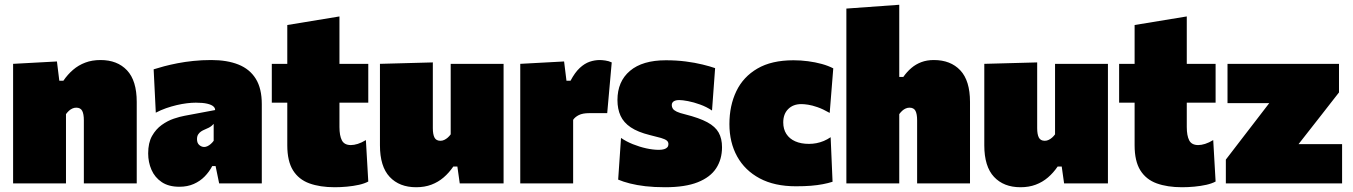

<svg xmlns="http://www.w3.org/2000/svg" viewBox="-20 -770 5678 806"><path d="M35 0Q35 -52 35 -101Q35 -150 35 -213V-263Q35 -322.5 35 -381.2Q35 -440 35 -502L219 -512L229 -431H246Q264 -457.5 286.8 -477Q309.5 -496.5 338 -507.2Q366.5 -518 402 -518Q472.5 -518 513.2 -474.8Q554 -431.5 554 -342Q554 -308.5 554 -276.5Q554 -244.5 554 -213Q554 -150 554 -101Q554 -52 554 0H332Q332 -52 332 -99.5Q332 -147 332 -200V-265Q332 -291.5 325 -304.8Q318 -318 300 -318Q291.5 -318 283.8 -314.5Q276 -311 269.2 -304.8Q262.5 -298.5 257 -291V-200Q257 -147 257 -99.5Q257 -52 257 0Z M733 14Q688 14 659 -5.5Q630 -25 616 -57Q602 -89 602 -126Q602 -170.5 618.2 -199.2Q634.5 -228 659 -245.5Q683.5 -263 709.5 -271.8Q735.5 -280.5 755 -284L883 -308Q883.5 -316.5 875.5 -323.5Q867.5 -330.5 849.5 -334.8Q831.5 -339 802 -339Q785 -339 764.5 -336.5Q744 -334 721.8 -328.8Q699.5 -323.5 677.2 -315.8Q655 -308 634 -297L625 -479Q644 -485 669.2 -491.8Q694.5 -498.5 725.2 -504.5Q756 -510.5 791.8 -514.2Q827.5 -518 867 -518Q933.5 -518 981 -499Q1028.5 -480 1053.8 -439.2Q1079 -398.5 1079 -333Q1079 -307 1079 -271.5Q1079 -236 1079 -212V-190Q1079 -148 1079 -100Q1079 -52 1079 0H900L885 -73H871Q858.5 -49 839.2 -29.2Q820 -9.5 793.5 2.2Q767 14 733 14ZM837 -153Q844 -153 851.2 -156.5Q858.5 -160 865 -165.8Q871.5 -171.5 877 -179V-250Q873 -245.5 868.5 -241.8Q864 -238 857 -234.2Q850 -230.5 839 -226Q831.5 -223 824.2 -218.2Q817 -213.5 812 -205.8Q807 -198 807 -186Q807 -169 816.8 -161Q826.5 -153 837 -153Z M1385 16Q1323.5 16 1278.8 -0.2Q1234 -16.5 1210 -55Q1186 -93.5 1186 -160Q1186 -181 1186 -206Q1186 -231 1186 -264.2Q1186 -297.5 1186 -342.8Q1186 -388 1186 -450Q1186 -513 1186 -563.2Q1186 -613.5 1186 -665L1405 -701Q1405 -660 1405 -621.5Q1405 -583 1405 -541.5Q1405 -500 1405 -450V-237Q1405 -200.5 1415.2 -180.8Q1425.5 -161 1453 -161Q1466 -161 1482 -166Q1498 -171 1516 -182L1526 -8Q1510.5 0.5 1487 5.8Q1463.5 11 1436.8 13.5Q1410 16 1385 16ZM1121 -339V-502H1526V-339Q1482.5 -339 1439.2 -339Q1396 -339 1356 -339H1254Z M1727 16Q1656.5 16 1615.8 -27.5Q1575 -71 1575 -160Q1575 -194 1575 -219Q1575 -244 1575 -273Q1575 -328 1575 -366.2Q1575 -404.5 1575 -436Q1575 -467.5 1575 -502L1797 -508Q1797 -456.5 1797 -406Q1797 -355.5 1797 -303V-232Q1797 -206 1804 -192.5Q1811 -179 1829 -179Q1837.5 -179 1845.2 -182.8Q1853 -186.5 1859.8 -192.5Q1866.5 -198.5 1872 -206V-303Q1872 -355.5 1872 -403Q1872 -450.5 1872 -502H2094Q2094 -450.5 2094 -399.2Q2094 -348 2094 -273V-213Q2094 -150 2094 -101Q2094 -52 2094 0H1910L1900 -71H1883Q1865 -44.5 1842.2 -25Q1819.5 -5.5 1791 5.2Q1762.5 16 1727 16Z M2164 0Q2164 -52 2164 -101Q2164 -150 2164 -213V-263Q2164 -322.5 2164 -381.2Q2164 -440 2164 -502L2348 -512L2358 -431H2375Q2393.5 -466 2413.8 -484.8Q2434 -503.5 2455.2 -510.8Q2476.5 -518 2498 -518Q2506.5 -518 2521 -516Q2535.5 -514 2548 -508L2529 -295Q2506.5 -295 2488.8 -295Q2471 -295 2453 -295Q2439.5 -295 2428.8 -293Q2418 -291 2410 -287Q2402 -283 2396 -278Q2390 -273 2386 -267V-200Q2386 -147 2386 -99.5Q2386 -52 2386 0Z M2772 16Q2726.5 16 2689.8 11.8Q2653 7.5 2624.5 0.2Q2596 -7 2575 -16L2587 -191Q2608.5 -176 2636.5 -164.8Q2664.5 -153.5 2693.2 -147.2Q2722 -141 2746 -141Q2759 -141 2768 -143.8Q2777 -146.5 2781.5 -151.8Q2786 -157 2786 -165Q2786 -174.5 2778.8 -180.2Q2771.5 -186 2754.5 -191Q2737.5 -196 2708 -203Q2657.5 -215.5 2627.8 -235.5Q2598 -255.5 2585 -284Q2572 -312.5 2572 -350Q2572 -428 2624.5 -472.5Q2677 -517 2775 -517Q2819.5 -517 2858.5 -512Q2897.5 -507 2929 -499.2Q2960.5 -491.5 2982 -484L2969 -306Q2946 -321.5 2919 -331.2Q2892 -341 2868.2 -345.5Q2844.5 -350 2831 -350Q2821 -350 2814 -347.5Q2807 -345 2803.5 -340.2Q2800 -335.5 2800 -329Q2800 -320.5 2804.5 -313.8Q2809 -307 2821 -301.2Q2833 -295.5 2856 -290Q2915.5 -275 2949.2 -256.8Q2983 -238.5 2997 -213.2Q3011 -188 3011 -152Q3011 -101.5 2986.5 -63.8Q2962 -26 2909.2 -5Q2856.5 16 2772 16Z M3321 12Q3231.5 12 3169.2 -21.2Q3107 -54.5 3074.5 -113.2Q3042 -172 3042 -249Q3042 -326.5 3071 -387Q3100 -447.5 3159.5 -482.2Q3219 -517 3311 -517Q3341.5 -517 3372 -513Q3402.5 -509 3429.8 -501.5Q3457 -494 3478 -483L3463 -296Q3434 -312.5 3411.5 -320.2Q3389 -328 3372.2 -330.5Q3355.5 -333 3344 -333Q3309.5 -333 3288.8 -312.2Q3268 -291.5 3268 -256Q3268 -228 3281 -207.8Q3294 -187.5 3318.2 -176.8Q3342.5 -166 3376 -166Q3392 -166 3407.5 -169Q3423 -172 3438 -178.2Q3453 -184.5 3467 -194L3475 -7Q3456.5 -1 3434.2 3.2Q3412 7.5 3384.2 9.8Q3356.5 12 3321 12Z M3533 0Q3533 -52 3533 -101Q3533 -150 3533 -213V-493Q3533 -552.5 3533 -612.2Q3533 -672 3533 -734L3755 -750Q3755 -692.5 3755 -628.8Q3755 -565 3755 -493V-447H3772Q3787 -468.5 3805.8 -484.5Q3824.5 -500.5 3847.8 -509.2Q3871 -518 3900 -518Q3970.5 -518 4011.2 -474.8Q4052 -431.5 4052 -342Q4052 -308.5 4052 -276.5Q4052 -244.5 4052 -213Q4052 -150 4052 -101Q4052 -52 4052 0H3830Q3830 -52 3830 -99.5Q3830 -147 3830 -200V-265Q3830 -291.5 3823 -304.8Q3816 -318 3798 -318Q3789.5 -318 3781.8 -314.5Q3774 -311 3767.2 -304.8Q3760.5 -298.5 3755 -291V-200Q3755 -147 3755 -99.5Q3755 -52 3755 0Z M4264 16Q4193.5 16 4152.8 -27.5Q4112 -71 4112 -160Q4112 -194 4112 -219Q4112 -244 4112 -273Q4112 -328 4112 -366.2Q4112 -404.5 4112 -436Q4112 -467.5 4112 -502L4334 -508Q4334 -456.5 4334 -406Q4334 -355.5 4334 -303V-232Q4334 -206 4341 -192.5Q4348 -179 4366 -179Q4374.5 -179 4382.2 -182.8Q4390 -186.5 4396.8 -192.5Q4403.5 -198.5 4409 -206V-303Q4409 -355.5 4409 -403Q4409 -450.5 4409 -502H4631Q4631 -450.5 4631 -399.2Q4631 -348 4631 -273V-213Q4631 -150 4631 -101Q4631 -52 4631 0H4447L4437 -71H4420Q4402 -44.5 4379.2 -25Q4356.5 -5.5 4328 5.2Q4299.5 16 4264 16Z M4942 16Q4880.5 16 4835.8 -0.2Q4791 -16.5 4767 -55Q4743 -93.5 4743 -160Q4743 -181 4743 -206Q4743 -231 4743 -264.2Q4743 -297.5 4743 -342.8Q4743 -388 4743 -450Q4743 -513 4743 -563.2Q4743 -613.5 4743 -665L4962 -701Q4962 -660 4962 -621.5Q4962 -583 4962 -541.5Q4962 -500 4962 -450V-237Q4962 -200.5 4972.2 -180.8Q4982.5 -161 5010 -161Q5023 -161 5039 -166Q5055 -171 5073 -182L5083 -8Q5067.5 0.5 5044 5.8Q5020.5 11 4993.8 13.5Q4967 16 4942 16ZM4678 -339V-502H5083V-339Q5039.5 -339 4996.2 -339Q4953 -339 4913 -339H4811Z M5126 0V-100Q5157 -140.5 5187 -179.5Q5217 -218.5 5245.5 -255.5L5353.5 -396L5378 -337H5296.5Q5276 -337 5248.2 -337Q5220.5 -337 5190.2 -337Q5160 -337 5133 -337V-502H5601V-382Q5586 -362.5 5567.2 -338.8Q5548.5 -315 5528.8 -289.5Q5509 -264 5490 -240L5390.5 -113L5371 -165H5459Q5479 -165 5506 -165Q5533 -165 5561.2 -165Q5589.5 -165 5614 -165V0Z"/></svg>

Font: Commissioner Thin Black
Style: Regular
Weight: 900
Version: Version 1.000